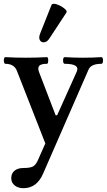

<svg xmlns="http://www.w3.org/2000/svg" viewBox="-21 -718 561 1008"><path d="M102 270Q74 270 56 255.5Q38 241 38 217Q38 193 55 178.5Q72 164 102 164Q136 164 151 156.5Q166 149 177 125L217 35L67 -348Q52 -383 7 -383Q2 -383 0 -392Q-2 -401 0 -409.5Q2 -418 7 -418Q62 -415 115 -415Q170 -415 225 -418Q230 -418 231.5 -409.5Q233 -401 231.5 -392Q230 -383 225 -383Q196 -383 186 -373.5Q176 -364 183 -342L271 -113H279L382 -342Q400 -383 319 -383Q313 -383 311 -392Q309 -401 311 -409.5Q313 -418 319 -418Q367 -415 415 -415Q463 -415 511 -418Q517 -418 519 -409.5Q521 -401 519 -392Q517 -383 511 -383Q457 -383 444 -353L206 192Q173 270 102 270ZM239 -517Q227 -498 212 -496Q197 -494 189 -506Q181 -518 189 -540L249 -691Q251 -698 262 -698Q274 -698 291.5 -689.5Q309 -681 321 -670Q333 -659 327 -651Z"/></svg>

Font: Junicode SmExp
Style: Bold
Weight: 700
Width: 6
Designer: Peter S. Baker
Version: Version 2.205; ttfautohint (v1.8.4)